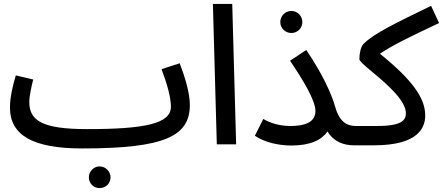

<svg xmlns="http://www.w3.org/2000/svg" viewBox="-20 -739 2268 983"><path d="M400 21C825 21 952 -42 952 -202C952 -265 925 -350 900 -415L807 -385C835 -311 855 -241 855 -192C855 -106 722 -78 426 -78C197 -78 130 -121 130 -217C130 -250 142 -299 150 -332L61 -353C46 -303 31 -242 31 -188C31 -47 148 21 400 21ZM490 224C521 224 546 200 546 169C546 139 521 113 490 113C459 113 435 139 435 169C435 200 459 224 490 224Z M1090 0H1189L1169 -719H1070Z M1472 -570C1503 -570 1528 -595 1528 -626C1528 -657 1503 -683 1472 -683C1440 -683 1415 -657 1415 -626C1415 -595 1440 -570 1472 -570ZM1466 -94C1410 -94 1361 -110 1328 -130L1285 -44C1331 -12 1402 6 1472 6C1571 6 1628 -24 1657 -66C1687 -15 1737 5 1793 5C1829 5 1852 -19 1852 -47C1852 -73 1837 -94 1803 -94C1767 -94 1722 -105 1698 -186C1677 -262 1628 -365 1548 -483L1465 -428C1528 -335 1595 -226 1595 -171C1595 -125 1562 -94 1466 -94Z M1794 5H1894C2124 5 2157 -87 2157 -148C2157 -237 2091 -330 1925 -464C1990 -507 2068 -546 2228 -621L2187 -709C2014 -625 1892 -567 1841 -514C1827 -500 1820 -466 1820 -436C1820 -418 1906 -360 1976 -291C2043 -226 2058 -185 2058 -159C2058 -125 2039 -94 1912 -94H1804Z"/></svg>

Font: Noto Sans Arabic UI Md
Style: Regular
Weight: 500
Designer: Monotype Design Team, Nadine Chahine and Nizar Qandah
Foundry: Monotype Imaging Inc.
Version: Version 2.010